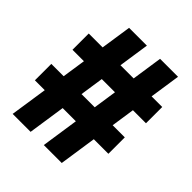

<svg xmlns="http://www.w3.org/2000/svg" viewBox="-187 -773 885 885"><g transform="rotate(45 256.0 -330.0)"><path d="M343 -660H460L362 0H245ZM5 -289H484V-182H5ZM141 -660H257L159 0H42ZM28 -510H507V-404H28Z"/></g></svg>

Font: Bricolage Grotesque 96pt Condensed ExBd
Style: Regular
Weight: 800
Width: 3
Designer: Mathieu Triay
Foundry: Atelier Triay
Version: Version 1.001;Glyphs 3.2 (3207)